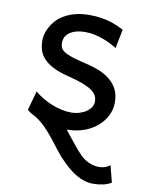

<svg xmlns="http://www.w3.org/2000/svg" viewBox="-84 -567 646 855"><g transform="rotate(10 239.5 -139.5)"><path d="M478.5 210Q463.9 219.7 442.6 224.6Q421.4 229.5 397.9 229.5Q377 229.5 358.2 223.9Q339.4 218.3 322.5 208.7Q305.7 199.2 289.8 186.3Q273.9 173.3 258.8 158.7Q236.8 137.7 218 113Q199.2 88.4 179.9 64Q160.6 39.6 138.7 17.1Q116.7 -5.4 88.4 -22.5Q78.1 -27.3 69.6 -32.7Q61 -38.1 53.7 -43.9L78.1 -131.8Q94.7 -117.2 115.5 -105Q136.2 -92.8 158.2 -84Q180.2 -75.2 202.4 -70.6Q224.6 -65.9 244.1 -65.9Q265.6 -65.9 283.4 -71.5Q301.3 -77.1 314.2 -86.2Q327.1 -95.2 334.5 -107.2Q341.8 -119.1 341.8 -131.8Q341.8 -145.5 336.2 -157.5Q330.6 -169.4 315.7 -180.4Q300.8 -191.4 274.7 -201.7Q248.5 -211.9 207.5 -222.2Q163.1 -232.9 135 -247.6Q106.9 -262.2 91.1 -279.8Q75.2 -297.4 69.3 -317.9Q63.5 -338.4 63.5 -361.3Q63.5 -372.6 67.1 -387.7Q70.8 -402.8 79.3 -419.2Q87.9 -435.5 101.8 -451.4Q115.7 -467.3 136.7 -479.7Q157.7 -492.2 186 -500Q214.4 -507.8 251.5 -507.8Q277.8 -507.8 301 -504.4Q324.2 -501 343.5 -495.4Q362.8 -489.7 378.9 -482.7Q395 -475.6 407.7 -468.8L390.6 -383.3Q378.4 -390.6 362.8 -398.7Q347.2 -406.7 328.9 -413.6Q310.5 -420.4 289.8 -425Q269 -429.7 246.6 -429.7Q219.7 -429.7 201.4 -423.8Q183.1 -418 172.1 -408.9Q161.1 -399.9 156.2 -388.4Q151.4 -377 151.4 -366.2Q151.4 -353.5 155.3 -343.8Q159.2 -334 171.6 -325.7Q184.1 -317.4 207 -309.6Q230 -301.8 268.6 -293Q301.8 -285.6 331.1 -274.2Q360.4 -262.7 382.3 -245.1Q404.3 -227.5 417 -202.9Q429.7 -178.2 429.7 -144Q429.7 -110.8 415 -82.5Q400.4 -54.2 375 -33Q349.6 -11.7 315.4 0.2Q281.2 12.2 241.7 12.2H239.3Q261.2 38.6 282.2 65.9Q303.2 93.3 324.7 114.7Q332 122.1 341.3 128.7Q350.6 135.3 361.6 140.4Q372.6 145.5 384.8 148.4Q397 151.4 410.2 151.4Q424.3 151.4 437.5 146.7Q450.7 142.1 459 134.3Z"/></g></svg>

Font: Andika Compact
Style: Regular
Weight: 400
Designer: Victor Gaultney, Annie Olsen, Julie Remington, Don Collingsworth, Eric Hays, Becca Hirsbrunner
Foundry: SIL International
Version: Version 5.000 ; LnSpcTght